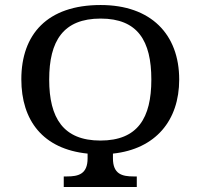

<svg xmlns="http://www.w3.org/2000/svg" viewBox="-20 -745 799 765"><path d="M234 0H525V-42H512C467 -42 430 -51 430 -114V-133C600 -151 694 -265 694 -428C694 -608 582 -725 381 -725C168 -725 65 -608 65 -429C65 -265 151 -151 329 -133V-114C329 -51 292 -42 247 -42H234ZM380 -185C232 -185 176 -275 176 -428C176 -582 232 -671 381 -671C529 -671 583 -582 583 -428C583 -275 529 -185 380 -185Z"/></svg>

Font: Noto Serif
Style: Regular
Weight: 400
Designer: Monotype Design Team
Foundry: Monotype Imaging Inc.
Version: Version 2.015